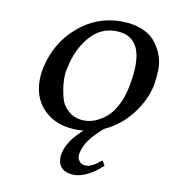

<svg xmlns="http://www.w3.org/2000/svg" viewBox="-73 -503 673 753"><g transform="rotate(10 263.0 -126.5)"><path d="M383.3 129.9Q357.4 155.3 327.4 170.7Q297.4 186 272.5 186Q235.8 186 219 165.8Q202.1 145.5 209.5 109.9Q220.2 59.6 278.3 8.8Q266.1 9.8 252.9 9.8Q186.5 9.8 142.1 -21.2Q97.7 -52.2 82.8 -100.6Q67.9 -148.9 79.6 -205.1Q101.6 -308.1 177 -373.5Q252.4 -439 350.1 -439Q395.5 -439 430.2 -425.5Q464.8 -412.1 484.1 -389.6Q503.4 -367.2 514.9 -338.1Q526.4 -309.1 525.6 -277.3Q524.9 -245.6 519.5 -213.9Q506.3 -151.9 462.6 -95.9Q418.9 -40 356 -11.7Q321.3 18.6 302.7 43.9Q284.2 69.3 277.8 99.1Q274.4 115.7 283.2 128.9Q292 142.1 311 142.1Q335.9 142.1 370.1 111.8L373 112.8ZM334.5 -397.9Q273.9 -397.9 231.7 -348.6Q189.5 -299.3 174.3 -228Q166 -199.2 168.7 -164.8Q171.4 -130.4 179.9 -100.6Q188.5 -70.8 213.6 -50.8Q238.8 -30.8 275.4 -30.8Q294.4 -30.8 314.5 -38.3Q334.5 -45.9 356.2 -62.3Q377.9 -78.6 396.2 -110.8Q414.6 -143.1 423.8 -187Q468.3 -397.9 334.5 -397.9Z"/></g></svg>

Font: Linux Biolinum
Style: Italic
Weight: 400
Italic angle: -12°
Designer: Philipp H. Poll
Foundry: Philipp H. Poll
Version: Version 1.1.3 ; ttfautohint (v0.9)